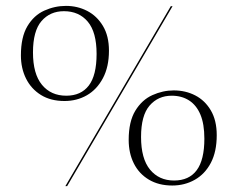

<svg xmlns="http://www.w3.org/2000/svg" viewBox="-20 -618 791 652"><path d="M208 14 566 -597H560L202 14ZM199 -275Q152 -275 119 -295.5Q86 -316 68.5 -351Q51 -386 51 -430Q51 -492 73 -529Q95 -566 130.5 -582Q166 -598 204 -598Q243 -598 276 -581Q309 -564 329.5 -530Q350 -496 350 -446Q350 -391 329.5 -352.5Q309 -314 275 -294.5Q241 -275 199 -275ZM205 -293Q255 -293 281.5 -327.5Q308 -362 308 -435Q308 -509 278 -544.5Q248 -580 197 -580Q150 -580 121 -546.5Q92 -513 92 -440Q92 -367 122.5 -330Q153 -293 205 -293ZM565 12Q519 12 485.5 -8Q452 -28 434.5 -63Q417 -98 417 -143Q417 -205 439.5 -242Q462 -279 497.5 -295Q533 -311 570 -311Q610 -311 643 -294Q676 -277 696 -243Q716 -209 716 -159Q716 -103 696 -65Q676 -27 641.5 -7.5Q607 12 565 12ZM571 -5Q622 -5 648 -40Q674 -75 674 -147Q674 -197 660.5 -229Q647 -261 622 -277Q597 -293 563 -293Q517 -293 488 -259.5Q459 -226 459 -153Q459 -79 489.5 -42Q520 -5 571 -5Z"/></svg>

Font: Literata 60pt ExtraLight
Style: Regular
Weight: 250
Designer: Latin by Veronika Burian and Jose Scaglione. Greek by Irene Vlachou. Cyrillic by Vera Evstafieva.
Foundry: TypeTogether
Version: Version 3.103;gftools[0.9.29]